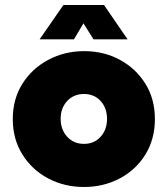

<svg xmlns="http://www.w3.org/2000/svg" viewBox="-20 -734 657 766"><path d="M315 12Q237 12 172.5 -22Q108 -56 69.5 -117.5Q31 -179 31 -259Q31 -339 69.5 -400Q108 -461 173 -495.5Q238 -530 316 -530Q394 -530 458 -495.5Q522 -461 560 -400Q598 -339 598 -259Q598 -179 560 -117.5Q522 -56 457.5 -22Q393 12 315 12ZM315 -160Q356 -160 381.5 -188.5Q407 -217 407 -260Q407 -303 381.5 -331Q356 -359 315 -359Q274 -359 248 -331Q222 -303 222 -260Q222 -217 248 -188.5Q274 -160 315 -160ZM138 -577 233 -714H395L489 -577H353L313 -641L275 -577Z"/></svg>

Font: MuseoModerno Black
Style: Regular
Weight: 900
Designer: Pablo Cosgaya, Héctor Gatti, Marcela Romero, and the Authors of The MuseoModerno Project.
Foundry: Omnibus-Type Team
Version: Version 1.001